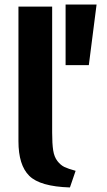

<svg xmlns="http://www.w3.org/2000/svg" viewBox="-20 -809 469 843"><path d="M268 -789H404L370 -523H268ZM312 -59 287 14Q156 10 108.5 -37Q61 -84 61 -189V-780H209V-227Q209 -178 213.5 -149Q218 -120 232 -102Q246 -84 262.5 -76Q279 -68 312 -59Z"/></svg>

Font: Repo
Style: Bold
Weight: 700
Designer: Stefan Peev
Foundry: Context Ltd
Version: Version 001.000